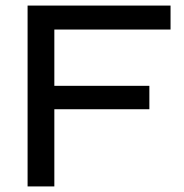

<svg xmlns="http://www.w3.org/2000/svg" viewBox="-20 -669 659 689"><path d="M592 -649V-563H175V-361H516V-277H175V0H79V-649Z"/></svg>

Font: Syne Medium
Style: Regular
Weight: 500
Designer: Lucas Descroix
Foundry: Bonjour Monde
Version: Version 2.200; ttfautohint (v1.8.4)